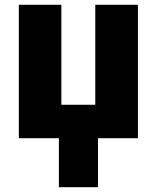

<svg xmlns="http://www.w3.org/2000/svg" viewBox="-20 -573 650 796"><path d="M224.1 0H58.1V-553.2H234.4V-138.7H375V-553.2H551.8V0H386.2V203.1H224.1Z"/></svg>

Font: Open Sans SemiCondensed ExtraBold
Style: Regular
Weight: 800
Width: 4
Designer: Monotype Design Team
Foundry: Monotype Imaging Inc.
Version: Version 3.000